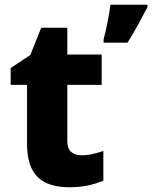

<svg xmlns="http://www.w3.org/2000/svg" viewBox="-20 -780 642 810"><path d="M323 -125Q348 -125 370 -130Q392 -135 416 -143V-18Q388 -6 353 2Q318 10 270 10Q218 10 178.5 -6.5Q139 -23 116.5 -63.5Q94 -104 94 -177V-422H25V-493L108 -548L154 -663H264V-550H409V-422H264V-183Q264 -154 280 -139.5Q296 -125 323 -125ZM602 -750Q584 -715 564 -678.5Q544 -642 518 -600H417V-614Q425 -643 433.5 -685.5Q442 -728 446 -760H602Z"/></svg>

Font: Noto Kufi Arabic ExtraBold
Style: Regular
Weight: 800
Designer: Monotype Design Team, David Williams, Khaled Hosny
Foundry: Google LLC
Version: Version 2.109; ttfautohint (v1.8.4.7-5d5b)